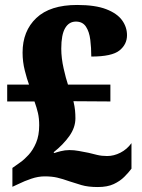

<svg xmlns="http://www.w3.org/2000/svg" viewBox="-20 -744 571 774"><path d="M374 10Q335 10 308 2Q281 -6 260 -13Q232 -23 210.5 -28Q189 -33 160 -33Q134 -33 106 -23.5Q78 -14 56 -3L30 9V-67L61 -89Q77 -100 95 -119.5Q113 -139 125.5 -168.5Q138 -198 138 -239Q138 -267 133 -288.5Q128 -310 119 -335H9V-403H97Q89 -424 80 -459.5Q71 -495 71 -532Q71 -619 126.5 -671.5Q182 -724 291 -724Q364 -724 408 -707Q452 -690 472 -662.5Q492 -635 492 -602Q492 -565 461.5 -540.5Q431 -516 348 -516Q348 -551 344 -583.5Q340 -616 326.5 -636.5Q313 -657 286 -657Q258 -657 242.5 -630.5Q227 -604 227 -548Q227 -510 236.5 -468Q246 -426 254 -403H425V-335L276 -336Q281 -315 282.5 -299Q284 -283 284 -267Q284 -230 259.5 -195.5Q235 -161 196 -130L199 -127Q207 -130 224.5 -134.5Q242 -139 260 -139Q279 -139 297.5 -135.5Q316 -132 337 -128Q353 -124 371.5 -119.5Q390 -115 412 -115Q439 -115 465.5 -128.5Q492 -142 510 -167V-64Q498 -48 481 -31Q464 -14 438.5 -2Q413 10 374 10Z"/></svg>

Font: Noto Serif Lao SemiCondensed Black
Style: Regular
Weight: 900
Width: 4
Designer: Monotype Design Team
Foundry: Monotype Imaging Inc.
Version: Version 2.003; ttfautohint (v1.8.4.7-5d5b)